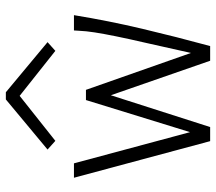

<svg xmlns="http://www.w3.org/2000/svg" viewBox="-60 -660 721 640"><g transform="rotate(-90 300.0 -339.5)"><path d="M150 1 28 -453H76L180 -66L287 -413H321L444 -63Q463 -150 477 -210.5Q491 -271 499.5 -313Q508 -355 512.5 -384Q517 -413 518 -437L519 -453H570Q551 -337 524.5 -225Q498 -113 467 1H418L303 -330L197 1ZM151 -515 122 -541 289 -680H313L480 -541L451 -515L301 -634Z"/></g></svg>

Font: Inconsolata Expanded Light
Style: Regular
Weight: 300
Width: 7
Monospace: yes
Designer: Raph Levien, Cyreal, Brenton Simpson
Foundry: Raph Levien, Cyreal, Google
Version: Version 3.001; ttfautohint (v1.8.2.53-6de2)